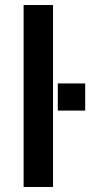

<svg xmlns="http://www.w3.org/2000/svg" viewBox="-20 -744 359 764"><path d="M74 0V-724H191V0ZM210 -304V-412H319V-304Z"/></svg>

Font: Archivo Expanded Medium
Style: Regular
Weight: 500
Width: 7
Designer: Hector Gatti
Foundry: Omnibus-Type
Version: Version 2.001